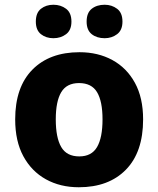

<svg xmlns="http://www.w3.org/2000/svg" viewBox="-20 -779 667 809"><path d="M583 -276Q583 -138 510.5 -64Q438 10 312 10Q234 10 173.5 -23.5Q113 -57 78.5 -120.5Q44 -184 44 -276Q44 -412 116.5 -485.5Q189 -559 315 -559Q393 -559 453.5 -526Q514 -493 548.5 -430Q583 -367 583 -276ZM215 -276Q215 -199 238 -159.5Q261 -120 314 -120Q366 -120 389 -159.5Q412 -199 412 -276Q412 -352 389 -390.5Q366 -429 313 -429Q261 -429 238 -390.5Q215 -352 215 -276ZM131 -688Q131 -725 152.5 -742Q174 -759 205 -759Q236 -759 258.5 -742Q281 -725 281 -688Q281 -652 258.5 -635Q236 -618 205 -618Q174 -618 152.5 -635Q131 -652 131 -688ZM345 -688Q345 -725 366.5 -742Q388 -759 421 -759Q451 -759 473.5 -742Q496 -725 496 -688Q496 -652 473.5 -635Q451 -618 421 -618Q388 -618 366.5 -635Q345 -652 345 -688Z"/></svg>

Font: Noto Sans Gurmukhi UI ExtraBold
Style: Regular
Weight: 800
Designer: Jelle Bosma - Monotype Design Team
Foundry: Monotype Imaging Inc.
Version: Version 2.004; ttfautohint (v1.8.4.7-5d5b)